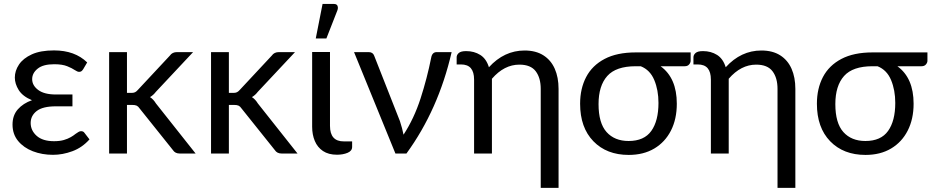

<svg xmlns="http://www.w3.org/2000/svg" viewBox="-20 -766 4652 958"><path d="M244.5 6.5Q190 6.5 144 -11.2Q98 -29 70.2 -62.8Q42.5 -96.5 42.5 -144.5Q42.5 -190.5 69 -220.5Q95.5 -250.5 139.5 -266Q93.5 -285 73.5 -316.5Q54 -348 54 -379Q54 -413 74.8 -444Q95.5 -475 138.8 -494.8Q182 -514.5 249.5 -514.5Q353.5 -514.5 415 -454.5L395 -420.5Q390 -413 385.5 -410.2Q381 -407.5 374.5 -407.5Q366.5 -407.5 353 -416.5Q340 -425.5 315.5 -435.5Q291 -445.5 250.5 -445.5Q195 -445.5 168 -423.5Q140.5 -401.5 140.5 -371Q140.5 -339.5 170.8 -317Q201 -294.5 259 -294.5H341.5V-235.5H259Q193 -235.5 163 -212Q133 -188.5 133 -152.5Q133 -115 163 -88.2Q193 -61.5 249.5 -61.5Q278.5 -61.5 298.8 -67.5Q319 -73.5 333.2 -81.8Q347.5 -90 357 -98Q365 -103.5 371.5 -107.5Q378 -111.5 384.5 -111.5Q396 -111.5 401.5 -103L426.5 -70.5Q390 -29.5 341.2 -11.5Q292.5 6.5 244.5 6.5Z M956 0H876.5Q853.5 0 842.5 -17.5L676.5 -225Q670 -235 662 -238.8Q654 -242.5 639 -242.5H613.5V0H524.5V-506H613.5V-302.5H636.5Q647 -302.5 653.8 -305.8Q660.5 -309 667.5 -317L827.5 -488.5Q839.5 -506 863 -506H943.5L757.5 -307.5Q745 -291 728.5 -281.5Q746 -270 758 -250Z M1464.5 0H1385Q1362 0 1351 -17.5L1185 -225Q1178.5 -235 1170.5 -238.8Q1162.5 -242.5 1147.5 -242.5H1122V0H1033V-506H1122V-302.5H1145Q1155.5 -302.5 1162.2 -305.8Q1169 -309 1176 -317L1336 -488.5Q1348 -506 1371.5 -506H1452L1266 -307.5Q1253.5 -291 1237 -281.5Q1254.5 -270 1266.5 -250Z M1661.5 6Q1619 6 1591.5 -12.5Q1564 -31 1550.8 -62.5Q1537.5 -94 1537.5 -133.5V-506.5H1626.5V-138Q1626.5 -60 1696 -60.5H1737V-33Q1737 -13 1714.2 -3.5Q1691.5 6 1661.5 6ZM1608.5 -574H1555.5L1589.5 -746.5H1645Q1665.5 -746.5 1666 -727.5Q1666 -721.5 1663.5 -714.5Z M2008 0H1953L1746.5 -506H1819.5Q1840.5 -506 1847 -488L1975.5 -161.5Q1987 -126.5 1993.5 -94Q2046 -174.5 2078.5 -275Q2111 -375.5 2131.5 -478.5Q2136.5 -506 2159 -506H2233.5Q2167.5 -219 2008 0Z M2767 171.5H2678V-322.5Q2678 -377.5 2653 -410.5Q2628 -443.5 2571.5 -443.5Q2495.5 -443.5 2434.5 -373V0H2345.5V-369Q2345.5 -406.5 2329.5 -425.5Q2313.5 -444.5 2279.5 -444.5H2258.5V-480.5Q2258.5 -492 2269 -501.5Q2279.5 -511 2306 -511Q2346 -511 2376.2 -492Q2406.5 -473 2419.5 -430.5Q2495.5 -514 2597.5 -514Q2653.5 -514 2691.2 -490Q2729 -466 2748 -423Q2767 -380 2767 -322.5Z M3117 7Q3007 7 2940.8 -61.2Q2874.5 -129.5 2874.5 -248.5Q2874.5 -324 2904.8 -381.8Q2935 -439.5 2996.8 -472Q3058.5 -504.5 3152 -504.5H3426V-462.5Q3426 -453.5 3418.5 -444.5Q3411 -435.5 3396.5 -435.5H3276Q3357 -377 3357 -248.5Q3357 -172 3327.8 -114.5Q3298.5 -57 3244.8 -25Q3191 7 3117 7ZM3116.5 -62.5Q3194 -62.5 3229.8 -112.8Q3265.5 -163 3265.5 -252.5Q3265.5 -316.5 3244.5 -366.8Q3223.5 -417 3177 -435.5H3151.5Q3053.5 -435.5 3010 -386.8Q2966.5 -338 2966.5 -246.5Q2966.5 -152 3006.5 -107.2Q3046.5 -62.5 3116.5 -62.5Z M3948.5 171.5H3859.5V-322.5Q3859.5 -377.5 3834.5 -410.5Q3809.5 -443.5 3753 -443.5Q3677 -443.5 3616 -373V0H3527V-369Q3527 -406.5 3511 -425.5Q3495 -444.5 3461 -444.5H3440V-480.5Q3440 -492 3450.5 -501.5Q3461 -511 3487.5 -511Q3527.5 -511 3557.8 -492Q3588 -473 3601 -430.5Q3677 -514 3779 -514Q3835 -514 3872.8 -490Q3910.5 -466 3929.5 -423Q3948.5 -380 3948.5 -322.5Z M4298.5 7Q4188.5 7 4122.2 -61.2Q4056 -129.5 4056 -248.5Q4056 -324 4086.2 -381.8Q4116.5 -439.5 4178.2 -472Q4240 -504.5 4333.5 -504.5H4607.5V-462.5Q4607.5 -453.5 4600 -444.5Q4592.5 -435.5 4578 -435.5H4457.5Q4538.5 -377 4538.5 -248.5Q4538.5 -172 4509.2 -114.5Q4480 -57 4426.2 -25Q4372.5 7 4298.5 7ZM4298 -62.5Q4375.5 -62.5 4411.2 -112.8Q4447 -163 4447 -252.5Q4447 -316.5 4426 -366.8Q4405 -417 4358.5 -435.5H4333Q4235 -435.5 4191.5 -386.8Q4148 -338 4148 -246.5Q4148 -152 4188 -107.2Q4228 -62.5 4298 -62.5Z"/></svg>

Font: Verano Sans
Style: Regular
Weight: 400
Designer: Lukasz Dziedzic with Adam Twardoch and Botio Nikoltchev
Foundry: tyPoland Lukasz Dziedzic
Version: Version 3.001;December 28, 2019;FontCreator 12.0.0.2547 64-b